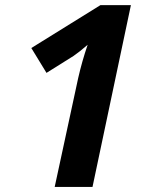

<svg xmlns="http://www.w3.org/2000/svg" viewBox="-20 -734 611 754"><path d="M324.2 -558.1Q291.5 -529.8 268.6 -514.2L162.6 -447.8L103 -545.4L374.5 -713.9H494.1L343.3 0H194.8L287.1 -427.7Q302.2 -494.1 324.2 -558.1Z"/></svg>

Font: Viking Open Sans
Style: Bold Italic
Weight: 700
Italic angle: -12°
Foundry: Ascender Corporation
Version: Version 2.000